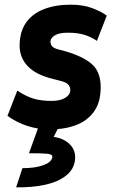

<svg xmlns="http://www.w3.org/2000/svg" viewBox="-20 -542 506 822"><path d="M194 12Q142 12 96.5 -3Q51 -18 12 -46L54 -154Q92 -129 124.5 -119.5Q157 -110 200 -110Q239 -110 260 -123.5Q281 -137 281 -156Q281 -170 272 -180Q263 -190 238 -196L203 -205Q132 -223 98 -259.5Q64 -296 64 -346Q64 -406 91.5 -445Q119 -484 168.5 -503Q218 -522 283 -522Q336 -522 375.5 -507Q415 -492 437 -475L395 -367Q370 -384 341 -393Q312 -402 271 -402Q233 -402 214.5 -390.5Q196 -379 196 -364Q196 -352 202.5 -344.5Q209 -337 224 -332L258 -323Q332 -302 371 -269.5Q410 -237 411 -173Q412 -107 384 -66.5Q356 -26 307 -7Q258 12 194 12ZM49 260 76 178Q131 178 166 165Q201 152 204 131Q206 119 185 116.5Q164 114 104 114L158 -35L235 -6L210 44Q256 51 281 78Q306 105 301 144Q296 184 262 210.5Q228 237 173.5 249Q119 261 49 260Z"/></svg>

Font: Finlandica
Style: Italic
Weight: 400
Italic angle: -8°
Designer: Niklas Ekholm, Juho Hiilivirta, Jaakko Suomalainen
Foundry: Helsinki Type Studio
Version: Version 1.064